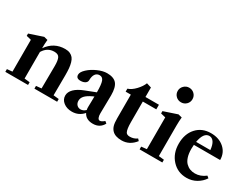

<svg xmlns="http://www.w3.org/2000/svg" viewBox="-65 -1207 2230 1722"><g transform="rotate(30 1050.0 -345.5)"><path d="M17.1 0V-28.3L71.8 -33.7V-363.3L22 -375.5V-399.4L162.6 -446.3L201.2 -436.5Q196.8 -397.9 196.8 -348.6V-348.1Q265.1 -446.3 381.3 -446.3Q410.6 -446.3 431.4 -437Q452.1 -427.7 465.1 -411.6Q478 -395.5 485.6 -369.1Q493.2 -342.8 495.8 -313.2Q498.5 -283.7 498.5 -242.7Q498.5 -101.6 497.1 -34.2L553.7 -28.3V0H318.4V-28.3L373 -33.7Q375 -186 375 -268.6Q375 -325.2 362.3 -350.8Q349.6 -376.5 309.1 -376.5Q273.4 -376.5 246.1 -360.8Q218.8 -345.2 196.8 -309.6V-34.2L252.4 -28.3V0Z M710.9 11.2Q658.2 11.2 623.3 -16.4Q588.4 -43.9 588.4 -85.4Q588.4 -122.6 620.6 -154.5Q652.8 -186.5 714.8 -210.4L820.3 -251.5Q820.3 -333.5 808.3 -365.2Q796.4 -397 766.1 -397Q737.3 -397 721.7 -374.5Q706.1 -352.1 706.1 -311.5Q706.1 -291.5 687.7 -279.3Q669.4 -267.1 639.2 -267.1Q594.7 -267.1 594.7 -305.2Q594.7 -332.5 630.9 -366.2Q667 -399.9 719.5 -423.1Q772 -446.3 814.9 -446.3Q884.3 -446.3 914.3 -410.6Q944.3 -375 944.3 -292.5Q944.3 -291.5 941.4 -104Q940.9 -78.1 948.2 -60.8Q955.6 -43.5 969.7 -43.5Q987.8 -43.5 1014.6 -66.9L1034.2 -50.8Q1001 11.2 928.7 11.2Q856 11.2 829.1 -43Q782.2 11.2 710.9 11.2ZM714.4 -104Q714.4 -78.1 729.7 -61.8Q745.1 -45.4 769.5 -45.4Q796.4 -45.4 820.8 -68.4Q816.9 -84.5 817.9 -103.5Q818.4 -121.1 819.1 -156Q819.8 -190.9 819.8 -208L801.8 -199.7Q756.3 -178.2 735.4 -155.3Q714.4 -132.3 714.4 -104Z M1226.1 11.7Q1158.7 11.7 1127 -22Q1109.9 -40 1102.1 -66.2Q1094.2 -92.3 1094.2 -139.6V-385.7H1040.5V-416.5Q1079.6 -428.7 1116.9 -468.5Q1154.3 -508.3 1168.9 -546.4L1218.3 -531.2V-433.1H1357.9V-385.7H1218.3V-173.8Q1218.3 -100.6 1232.4 -73.7Q1242.7 -54.2 1274.4 -54.2Q1315.9 -54.2 1347.7 -78.1L1364.3 -60.1Q1308.6 11.7 1226.1 11.7Z M1441.4 -626Q1441.4 -656.7 1464.1 -679.2Q1486.8 -701.7 1517.6 -701.7Q1549.8 -701.7 1571.8 -679.9Q1593.8 -658.2 1593.8 -626Q1593.8 -594.2 1571.5 -572.5Q1549.3 -550.8 1517.6 -550.8Q1485.8 -550.8 1463.6 -572.5Q1441.4 -594.2 1441.4 -626ZM1407.7 0V-28.3L1463.4 -34.2V-363.3L1413.6 -375.5V-399.4L1553.2 -446.3L1591.8 -436.5Q1587.4 -397.9 1587.4 -348.6V-34.2L1643.1 -28.3V0Z M1897.9 11.2Q1806.2 11.2 1746.1 -54.4Q1686 -120.1 1686 -220.7Q1686 -321.8 1742.4 -384Q1798.8 -446.3 1891.1 -446.3Q1975.1 -446.3 2028.1 -399.4Q2081.1 -352.5 2081.1 -278.3H1809.1Q1807.1 -259.3 1807.1 -235.8Q1807.1 -188.5 1818.1 -153.6Q1829.1 -118.7 1848.6 -98.9Q1868.2 -79.1 1891.8 -69.8Q1915.5 -60.5 1944.3 -60.5Q2002.4 -60.5 2052.2 -100.1L2072.3 -83.5Q2044.4 -41 1999 -14.9Q1953.6 11.2 1897.9 11.2ZM1890.6 -417.5Q1832 -417.5 1813 -311.5H1960.4Q1955.6 -363.8 1937.3 -390.6Q1918.9 -417.5 1890.6 -417.5Z"/></g></svg>

Font: Elstob
Style: Bold
Weight: 700
Designer: Peter S. Baker
Version: Version 1.015